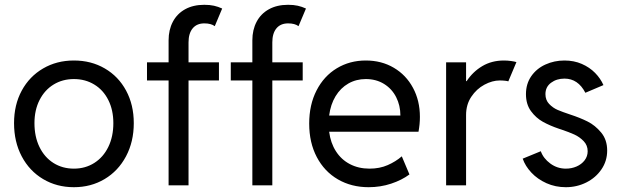

<svg xmlns="http://www.w3.org/2000/svg" viewBox="-20 -780 2618 808"><path d="M39.1 -261.7Q39.1 -338.9 71.5 -398.7Q104 -458.5 161.4 -491.9Q218.8 -525.4 291 -525.4Q363.8 -525.4 421.1 -491.9Q478.5 -458.5 510.7 -398.7Q543 -338.9 543 -261.7Q543 -183.6 510.3 -122.1Q477.5 -60.5 420.2 -26.4Q362.8 7.8 291 7.8Q218.8 7.8 161.4 -26.4Q104 -60.5 71.5 -121.8Q39.1 -183.1 39.1 -261.7ZM457 -261.7Q457 -316.9 435.8 -359.1Q414.6 -401.4 376.7 -424.3Q338.9 -447.3 291 -447.3Q243.2 -447.3 205.6 -424.3Q168 -401.4 146.5 -359.1Q125 -316.9 125 -261.7Q125 -205.1 146 -161.6Q167 -118.2 204.8 -94.2Q242.7 -70.3 291 -70.3Q338.9 -70.3 376.7 -94.2Q414.6 -118.2 435.8 -161.6Q457 -205.1 457 -261.7Z M598.6 -517.6H689.5V-610.4Q689.5 -654.3 707.3 -688.2Q725.1 -722.2 759 -741Q793 -759.8 839.8 -759.8Q862.8 -759.8 880.4 -755.9Q897.9 -752 915 -744.1L883.8 -669.9Q868.2 -681.6 839.8 -681.6Q808.1 -681.6 790.8 -660.6Q773.4 -639.6 773.4 -601.6V-517.6H901.4V-441.4H773.4V0H689.5V-441.4H598.6Z M951.2 -517.6H1042V-610.4Q1042 -654.3 1059.8 -688.2Q1077.6 -722.2 1111.6 -741Q1145.5 -759.8 1192.4 -759.8Q1215.3 -759.8 1232.9 -755.9Q1250.5 -752 1267.6 -744.1L1236.3 -669.9Q1220.7 -681.6 1192.4 -681.6Q1160.6 -681.6 1143.3 -660.6Q1126 -639.6 1126 -601.6V-517.6H1253.9V-441.4H1126V0H1042V-441.4H951.2Z M1281.2 -259.8Q1281.2 -339.4 1312.3 -399.7Q1343.3 -460 1397.5 -492.7Q1451.7 -525.4 1519.5 -525.4Q1585.4 -525.4 1637.2 -494.9Q1689 -464.4 1718 -410.4Q1747.1 -356.4 1747.1 -288.1Q1747.1 -257.8 1741.2 -225.6H1365.2Q1371.1 -178.7 1393.6 -143.6Q1416 -108.4 1452.4 -89.4Q1488.8 -70.3 1535.2 -70.3Q1577.6 -70.3 1611.6 -85.2Q1645.5 -100.1 1670.9 -122.1L1703.1 -45.9Q1670.9 -22 1626 -7.1Q1581.1 7.8 1531.2 7.8Q1459 7.8 1402.1 -25.1Q1345.2 -58.1 1313.2 -118.9Q1281.2 -179.7 1281.2 -259.8ZM1665 -293.9Q1665 -335.9 1647.2 -371.1Q1629.4 -406.2 1596.2 -426.8Q1563 -447.3 1519.5 -447.3Q1479 -447.3 1446 -428.5Q1413.1 -409.7 1392.1 -375Q1371.1 -340.3 1365.2 -293.9Z M1857.4 -517.6H1941.4V-438.5H1943.8Q1969.7 -478 2009.5 -501.7Q2049.3 -525.4 2100.6 -525.4Q2116.2 -525.4 2131.3 -523.2Q2146.5 -521 2153.3 -518.6L2119.1 -437.5Q2116.2 -439 2105.7 -440.2Q2095.2 -441.4 2083 -441.4Q2051.8 -441.4 2018.6 -423.6Q1985.4 -405.8 1963.4 -372.8Q1941.4 -339.8 1941.4 -295.9V0H1857.4Z M2179.7 -112.3 2255.9 -143.6Q2266.6 -113.3 2295.9 -91.8Q2325.2 -70.3 2361.3 -70.3Q2385.3 -70.3 2406.2 -79.3Q2427.2 -88.4 2440.2 -105.2Q2453.1 -122.1 2453.1 -143.6Q2453.1 -168.5 2436.3 -186Q2419.4 -203.6 2397 -213.9Q2374.5 -224.1 2342.3 -234.9L2332 -238.3Q2294.4 -251 2264.9 -267.3Q2235.4 -283.7 2214.4 -312.5Q2193.4 -341.3 2193.4 -383.8Q2193.4 -427.2 2215.8 -459.5Q2238.3 -491.7 2275.4 -508.5Q2312.5 -525.4 2355.5 -525.4Q2395.5 -525.4 2428.5 -511Q2461.4 -496.6 2484.4 -473.1Q2507.3 -449.7 2519.5 -421.9L2443.4 -389.6Q2412.6 -449.2 2355.5 -449.2Q2322.3 -449.2 2298.8 -431.6Q2275.4 -414.1 2275.4 -383.8Q2275.4 -358.9 2291 -342.5Q2306.6 -326.2 2326.4 -317.6Q2346.2 -309.1 2379.9 -297.9Q2420.4 -284.7 2452.4 -268.8Q2484.4 -252.9 2509.8 -222.4Q2535.2 -191.9 2535.2 -146.5Q2535.2 -102.5 2511.2 -67.4Q2487.3 -32.2 2447.5 -12.2Q2407.7 7.8 2361.3 7.8Q2317.4 7.8 2279.8 -9Q2242.2 -25.9 2216.3 -53.5Q2190.4 -81.1 2179.7 -112.3Z"/></svg>

Font: Reddit Sans A
Style: Regular
Weight: 400
Designer: Stephen Hutchings
Foundry: Reddit
Version: Version 1.013